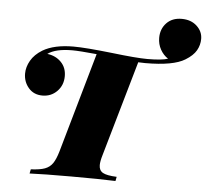

<svg xmlns="http://www.w3.org/2000/svg" viewBox="-54 -844 975 902"><g transform="rotate(5 433.0 -393.0)"><path d="M866 -700Q866 -671 851.5 -645.5Q837 -620 801 -598Q746 -564 614 -564Q592 -564 581 -565L452 -116Q443 -86 443 -68Q443 -43 461.5 -32.5Q480 -22 527 -20L523 0Q453 -3 314 -3Q181 -3 118 0L122 -20Q165 -22 188 -30.5Q211 -39 224.5 -58.5Q238 -78 249 -116L383 -586Q301 -594 268 -594Q189 -594 152 -567Q192 -562 217.5 -536Q243 -510 243 -470Q243 -427 215 -398.5Q187 -370 146 -370Q105 -370 80.5 -398.5Q56 -427 56 -466Q56 -497 73.5 -527.5Q91 -558 127 -580Q181 -612 272 -612Q329 -612 453 -598Q571 -584 622 -584Q690 -584 719 -594Q697 -608 683 -633Q669 -658 669 -688Q669 -730 695.5 -758Q722 -786 767 -786Q811 -786 838.5 -760.5Q866 -735 866 -700Z"/></g></svg>

Font: Playfair Display SC Black
Style: Italic
Weight: 900
Italic angle: -14°
Designer: Claus Eggers Sørensen
Foundry: Claus Eggers Sørensen
Version: Version 1.200; ttfautohint (v1.6)